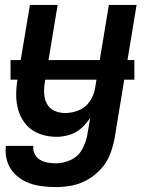

<svg xmlns="http://www.w3.org/2000/svg" viewBox="-20 -550 616 783"><path d="M208 213Q241 213 274 206.5Q307 200 337.5 182.5Q368 165 392 138.5Q416 112 428.5 80Q441 48 447 16L537 -530H424L368 -192Q364 -164 347 -138Q330 -112 302 -100.5Q274 -89 246 -89Q223 -89 202.5 -98Q182 -107 171.5 -126.5Q161 -146 160 -169Q159 -192 163 -215L215 -530H102L52 -231Q46 -196 46 -161.5Q46 -127 56.5 -95Q67 -63 89 -39Q111 -15 143 -3.5Q175 8 210 8Q236 8 263 0Q290 -8 311.5 -27Q333 -46 348 -70L336 0Q331 30 315 59Q299 88 269 102Q239 116 208 116Q191 116 174 113Q157 110 143 101.5Q129 93 121.5 78Q114 63 116 45H4Q0 77 9 106.5Q18 136 38.5 157.5Q59 179 86.5 191.5Q114 204 145 208.5Q176 213 208 213ZM23 -225H528V-305H23Z"/></svg>

Font: Iosevka Sparkle Semibold
Style: Italic
Weight: 600
Italic angle: -9°
Designer: Belleve Invis
Foundry: Belleve Invis
Version: Version 4.5.0; ttfautohint (v1.8.3)